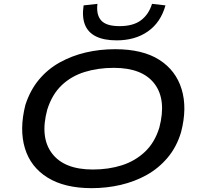

<svg xmlns="http://www.w3.org/2000/svg" viewBox="-20 -970 1041 999"><path d="M457 9Q316 9 227.5 -46Q139 -101 109.5 -199Q80 -297 112 -424Q137 -501 183 -556Q229 -611 291.5 -645.5Q354 -680 426.5 -697Q499 -714 579 -714Q722 -714 808.5 -659Q895 -604 925 -506Q955 -408 922 -282Q899 -205 852 -149.5Q805 -94 743 -59.5Q681 -25 608 -8Q535 9 457 9ZM463 -88Q545 -88 614 -110Q683 -132 734 -180Q785 -228 809 -306Q847 -451 784 -534Q721 -617 572 -617Q490 -617 420.5 -595.5Q351 -574 301 -526.5Q251 -479 226 -400Q187 -256 250.5 -172Q314 -88 463 -88ZM587 -760Q521 -760 479.5 -780.5Q438 -801 422 -841.5Q406 -882 415 -942L487 -950Q480 -893 506.5 -863.5Q533 -834 602 -834Q673 -834 713.5 -864.5Q754 -895 771 -950L841 -942Q816 -853 749.5 -806.5Q683 -760 587 -760Z"/></svg>

Font: Nunito Sans 7pt Expanded Medium
Style: Italic
Weight: 500
Width: 7
Italic angle: -9°
Designer: Vernon Adams
Foundry: Vernon Adams
Version: Version 3.101;gftools[0.9.27]